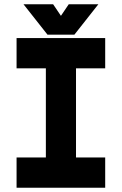

<svg xmlns="http://www.w3.org/2000/svg" viewBox="-20 -878 570 898"><path d="M57.5 0V-141.5H194.5V-558.5H57.5V-700H472V-558.5H335.5V-141.5H472V0ZM120.5 -71H409.5H265V-629.5H409.5H120.5H265V-71H120.5ZM202 -716 90 -858H228.5L265 -804L301.5 -858H440L328 -716ZM235.5 -755H292.5L335 -813L292.5 -755H235.5L193 -813Z"/></svg>

Font: Tourney Black
Style: Regular
Weight: 900
Version: Version 1.015